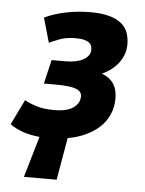

<svg xmlns="http://www.w3.org/2000/svg" viewBox="-76 -486 513 679"><g transform="rotate(5 180.5 -146.5)"><path d="M75.7 -181.6 95.7 -266.6H145.5Q165 -266.6 180.9 -270Q196.8 -273.4 208.3 -279.8Q219.7 -286.1 226.1 -294.9Q232.4 -303.7 232.4 -314.9Q232.4 -321.8 230.5 -328.1Q228.5 -334.5 222.4 -339.6Q216.3 -344.7 204.8 -347.9Q193.4 -351.1 174.8 -351.1Q141.6 -351.1 118.4 -342.5Q95.2 -334 80.6 -326.7L55.7 -414.1Q88.4 -429.7 130.9 -438.5Q173.3 -447.3 218.3 -447.3Q257.8 -447.3 284.4 -439.9Q311 -432.6 327.4 -419.4Q343.8 -406.2 350.8 -387.5Q357.9 -368.7 357.9 -345.2Q357.9 -325.7 351.6 -308.8Q345.2 -292 334.2 -277.8Q323.2 -263.7 308.6 -252.7Q293.9 -241.7 276.9 -234.4Q292.5 -228.5 303.2 -220Q314 -211.4 320.6 -200.4Q327.1 -189.5 329.8 -177Q332.5 -164.6 332.5 -150.9Q332.5 -120.1 321.3 -94.5Q310.1 -68.8 289.6 -49.3Q269 -29.8 240.2 -16.4Q211.4 -2.9 176.3 3.4L150.4 153.3H34.2L76.7 7.8Q43 4.4 17.1 -4.6Q-8.8 -13.7 -28.8 -27.8L14.6 -117.2Q32.7 -106.9 58.1 -99.1Q83.5 -91.3 120.1 -91.3Q165 -91.3 187.7 -107.2Q210.4 -123 210.4 -147.9Q210.4 -155.8 206.3 -161.9Q202.1 -168 191.9 -172.4Q181.6 -176.8 163.6 -179.2Q145.5 -181.6 117.7 -181.6Z"/></g></svg>

Font: PT Astra Sans
Style: Bold Italic
Weight: 700
Italic angle: -16°
Designer: A.Korolkova, I. Chaeva
Foundry: ParaType Ltd
Version: Version 1.002W